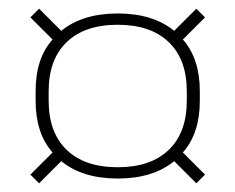

<svg xmlns="http://www.w3.org/2000/svg" viewBox="-20 -500 542 442"><path d="M401 -149 452 -98 432 -78 381 -129Q332 -89 251 -89Q170 -89 121 -129L70 -78L50 -98L101 -149Q62 -193 62 -268V-290Q62 -366 101 -409L50 -460L70 -480L121 -429Q170 -469 251 -469Q332 -469 381 -429L432 -480L452 -460L401 -409Q440 -365 440 -290V-268Q440 -193 401 -149ZM410 -268V-290Q410 -363 368.5 -403Q327 -443 251 -443Q175 -443 133.5 -403Q92 -363 92 -290V-268Q92 -195 133.5 -155Q175 -115 251 -115Q327 -115 368.5 -155Q410 -195 410 -268Z"/></svg>

Font: KoHo ExtraLight
Style: Regular
Weight: 275
Version: Version 1.000; ttfautohint (v1.6)